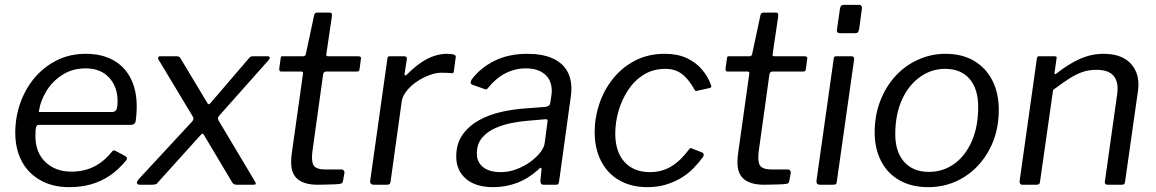

<svg xmlns="http://www.w3.org/2000/svg" viewBox="-20 -762 4768 792"><path d="M265 10Q198 10 147.5 -18Q97 -46 70 -96.5Q43 -147 43 -215Q43 -277 63 -335Q83 -393 121 -439Q159 -485 213 -512.5Q267 -540 334 -540Q399 -540 446 -514.5Q493 -489 518.5 -440Q544 -391 544 -322Q544 -308 543 -293.5Q542 -279 540 -264Q539 -256 534 -251.5Q529 -247 519 -247H140Q132 -247 129 -237.5Q126 -228 126 -202Q126 -133 167.5 -93.5Q209 -54 274 -54Q327 -54 368.5 -75Q410 -96 443 -138Q447 -142 451 -141.5Q455 -141 458 -139L497 -118Q508 -112 501 -101Q468 -61 432 -37Q396 -13 355 -1.5Q314 10 265 10ZM443 -300Q453 -300 459 -308Q465 -316 465 -345Q465 -404 430 -442Q395 -480 333 -480Q280 -480 238.5 -454Q197 -428 171.5 -386.5Q146 -345 140 -300Z M1029 -18Q1036 -7 1035 -3.5Q1034 0 1025 0H955Q948 0 943.5 -3.5Q939 -7 937 -11L822 -204Q818 -212 814.5 -210.5Q811 -209 804 -201L629 -7Q627 -3 620.5 -1.5Q614 0 606 0H557Q547 0 545 -6.5Q543 -13 555 -26L770 -258Q776 -264 777.5 -269Q779 -274 776 -280L634 -516Q631 -521 632.5 -525.5Q634 -530 642 -530H708Q716 -530 720 -527Q724 -524 726 -519L836 -336Q838 -331 842.5 -332.5Q847 -334 851 -340L1008 -523Q1012 -528 1016 -529Q1020 -530 1028 -530H1083Q1092 -530 1092.5 -524.5Q1093 -519 1088 -514L887 -288Q881 -282 879.5 -277Q878 -272 881 -266L1029 -18Z M1291 0Q1236 0 1208.5 -22.5Q1181 -45 1181 -92Q1181 -100 1181.5 -108.5Q1182 -117 1183 -125L1230 -459Q1231 -464 1228.5 -465.5Q1226 -467 1221 -467H1139Q1131 -467 1132 -480L1138 -523Q1139 -528 1140.5 -529Q1142 -530 1147 -530H1232Q1236 -530 1239 -533.5Q1242 -537 1242 -541L1276 -700Q1278 -710 1289 -710H1340Q1346 -710 1348 -706.5Q1350 -703 1349 -694L1326 -538Q1325 -534 1327 -532Q1329 -530 1333 -530H1458Q1463 -530 1466.5 -527.5Q1470 -525 1469 -521L1463 -476Q1462 -471 1460 -469Q1458 -467 1452 -467H1325Q1316 -467 1313 -456L1269 -140Q1268 -132 1267.5 -125Q1267 -118 1267 -112Q1267 -82 1280.5 -72.5Q1294 -63 1321 -63H1390Q1395 -63 1398 -59Q1401 -55 1401 -50L1395 -16Q1394 -6 1385 -4Q1374 -2 1356 -1.5Q1338 -1 1320 -0.5Q1302 0 1291 0Z M1521 0Q1514 0 1510 -4.5Q1506 -9 1507 -16L1578 -520Q1579 -526 1581 -528Q1583 -530 1588 -530H1647Q1653 -530 1656 -527Q1659 -524 1658 -516L1649 -459Q1648 -452 1651 -451Q1654 -450 1659 -455Q1689 -485 1717 -504Q1745 -523 1772 -531.5Q1799 -540 1823 -540Q1843 -540 1852 -537Q1861 -534 1860 -527L1852 -468Q1851 -463 1849.5 -461Q1848 -459 1845 -460Q1835 -461 1823.5 -461.5Q1812 -462 1800 -462Q1778 -462 1751 -452Q1724 -442 1699 -425Q1674 -408 1657 -386.5Q1640 -365 1637 -343L1591 -12Q1590 -5 1587 -2.5Q1584 0 1575 0H1521Z M2200 -62Q2159 -25 2112.5 -7.5Q2066 10 2014 10Q1942 10 1902 -24.5Q1862 -59 1862 -116Q1862 -169 1887.5 -205.5Q1913 -242 1955 -265.5Q1997 -289 2048.5 -300.5Q2100 -312 2150 -315L2229 -321Q2248 -323 2250 -338L2254 -365Q2255 -371 2255.5 -376Q2256 -381 2256 -387Q2256 -431 2227.5 -455.5Q2199 -480 2149 -480Q2105 -480 2065.5 -460Q2026 -440 1992 -398Q1989 -394 1986.5 -393.5Q1984 -393 1978 -395L1927 -413Q1923 -415 1921.5 -419Q1920 -423 1925 -433Q1961 -482 2019.5 -511Q2078 -540 2155 -540Q2216 -540 2256.5 -522.5Q2297 -505 2317 -473Q2337 -441 2337 -397Q2337 -390 2336.5 -382.5Q2336 -375 2335 -367L2286 -12Q2284 -4 2282 -2Q2280 0 2272 0H2222Q2215 0 2212 -4.5Q2209 -9 2209 -16L2214 -64Q2213 -77 2200 -62ZM2238 -257Q2240 -265 2237.5 -268Q2235 -271 2228 -270L2159 -264Q2129 -262 2092.5 -255Q2056 -248 2023 -233.5Q1990 -219 1968.5 -193.5Q1947 -168 1947 -128Q1947 -93 1973 -72.5Q1999 -52 2045 -52Q2079 -52 2110.5 -64Q2142 -76 2167 -94Q2193 -113 2209 -133.5Q2225 -154 2227 -173Z M2722 -540Q2775 -540 2812.5 -522.5Q2850 -505 2875 -476Q2900 -447 2913 -411Q2915 -406 2914 -403.5Q2913 -401 2908 -399L2853 -387Q2849 -386 2846.5 -389.5Q2844 -393 2841 -399Q2825 -426 2808 -443.5Q2791 -461 2771 -469.5Q2751 -478 2725 -478Q2674 -478 2635.5 -454Q2597 -430 2571 -390.5Q2545 -351 2531.5 -304.5Q2518 -258 2518 -211Q2518 -136 2556 -94Q2594 -52 2661 -52Q2710 -52 2749 -75.5Q2788 -99 2824 -148Q2829 -153 2836 -149L2876 -133Q2880 -132 2882 -127.5Q2884 -123 2881 -116Q2863 -91 2840 -67.5Q2817 -44 2788 -27Q2759 -10 2725 0Q2691 10 2651 10Q2584 10 2535 -18Q2486 -46 2459.5 -97.5Q2433 -149 2433 -217Q2433 -277 2452.5 -334.5Q2472 -392 2509.5 -438.5Q2547 -485 2600.5 -512.5Q2654 -540 2722 -540Z M3132 0Q3077 0 3049.5 -22.5Q3022 -45 3022 -92Q3022 -100 3022.5 -108.5Q3023 -117 3024 -125L3071 -459Q3072 -464 3069.5 -465.5Q3067 -467 3062 -467H2980Q2972 -467 2973 -480L2979 -523Q2980 -528 2981.5 -529Q2983 -530 2988 -530H3073Q3077 -530 3080 -533.5Q3083 -537 3083 -541L3117 -700Q3119 -710 3130 -710H3181Q3187 -710 3189 -706.5Q3191 -703 3190 -694L3167 -538Q3166 -534 3168 -532Q3170 -530 3174 -530H3299Q3304 -530 3307.5 -527.5Q3311 -525 3310 -521L3304 -476Q3303 -471 3301 -469Q3299 -467 3293 -467H3166Q3157 -467 3154 -456L3110 -140Q3109 -132 3108.5 -125Q3108 -118 3108 -112Q3108 -82 3121.5 -72.5Q3135 -63 3162 -63H3231Q3236 -63 3239 -59Q3242 -55 3242 -50L3236 -16Q3235 -6 3226 -4Q3215 -2 3197 -1.5Q3179 -1 3161 -0.5Q3143 0 3132 0Z M3432 -14Q3431 -5 3428 -2.5Q3425 0 3414 0H3363Q3354 0 3350.5 -4.5Q3347 -9 3348 -17L3419 -519Q3420 -526 3422 -528Q3424 -530 3430 -530H3493Q3499 -530 3501.5 -526Q3504 -522 3503 -515ZM3524 -642Q3522 -633 3519 -629Q3516 -625 3505 -625H3444Q3436 -625 3433.5 -630.5Q3431 -636 3433 -644L3445 -727Q3447 -742 3460 -742H3525Q3530 -742 3533.5 -737Q3537 -732 3535 -724Z M3809 10Q3741 10 3691 -18Q3641 -46 3614.5 -97.5Q3588 -149 3588 -216Q3588 -286 3611 -345.5Q3634 -405 3674 -448.5Q3714 -492 3767.5 -516Q3821 -540 3880 -540Q3949 -540 3998 -511Q4047 -482 4073.5 -430Q4100 -378 4100 -309Q4100 -217 4061 -144.5Q4022 -72 3956 -31Q3890 10 3809 10ZM3812 -53Q3870 -53 3916 -86Q3962 -119 3988.5 -179Q4015 -239 4015 -322Q4015 -395 3979.5 -436.5Q3944 -478 3878 -478Q3822 -478 3775 -444.5Q3728 -411 3700.5 -350.5Q3673 -290 3673 -208Q3673 -136 3709.5 -94.5Q3746 -53 3812 -53Z M4197 0Q4191 0 4188 -4.5Q4185 -9 4186 -16L4257 -520Q4258 -526 4260 -528Q4262 -530 4267 -530H4330Q4335 -530 4337.5 -528Q4340 -526 4338 -519L4330 -462Q4329 -451 4338 -459Q4386 -497 4433.5 -518.5Q4481 -540 4532 -540Q4602 -540 4639 -505Q4676 -470 4676 -413Q4676 -407 4675.5 -400.5Q4675 -394 4674 -386L4621 -13Q4620 -5 4617 -2.5Q4614 0 4606 0H4548Q4542 0 4539 -4.5Q4536 -9 4538 -16L4588 -371Q4589 -378 4589.5 -384.5Q4590 -391 4590 -396Q4590 -434 4569 -454Q4548 -474 4502 -474Q4471 -474 4444 -464.5Q4417 -455 4388.5 -436.5Q4360 -418 4324 -391L4270 -12Q4269 -5 4266 -2.5Q4263 0 4254 0H4197Z"/></svg>

Font: Libre Franklin
Style: Italic
Weight: 400
Italic angle: -8°
Designer: Pablo Impallari, Rodrigo Fuenzalida, Nhung Nguyen
Foundry: Impallari Type
Version: Version 3.000